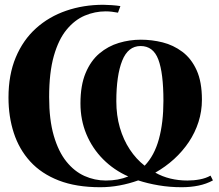

<svg xmlns="http://www.w3.org/2000/svg" viewBox="-20 -772 914 803"><path d="M860.5 -37.5 870.5 -17.5Q843 -2.5 810.2 4.2Q777.5 11 740 11Q689.5 11 643.8 3.2Q598 -4.5 558 -17.5Q520.5 -4 480.2 3.5Q440 11 399.5 11Q298.5 11 225.8 -17.2Q153 -45.5 106.5 -96.5Q60 -147.5 37.8 -215.8Q15.5 -284 15.5 -364Q15.5 -459.5 46 -532.2Q76.5 -605 130.8 -653.8Q185 -702.5 257 -727.2Q329 -752 412 -752Q426 -752 447.5 -750.5Q469 -749 483.5 -746.5L473.5 -719Q461 -721.5 447.5 -723Q434 -724.5 422 -724.5Q377 -724.5 334.8 -706.8Q292.5 -689 258.8 -648.2Q225 -607.5 205.2 -538.2Q185.5 -469 185.5 -366Q185.5 -271 205 -204.2Q224.5 -137.5 257.8 -96.2Q291 -55 333.5 -36Q376 -17 422.5 -17Q449 -17 472.2 -21.2Q495.5 -25.5 516.5 -34Q456.5 -60.5 411.2 -106Q366 -151.5 341.2 -211Q316.5 -270.5 316.5 -339.5Q316.5 -415 338 -466.5Q359.5 -518 395.8 -548.5Q432 -579 477 -592.5Q522 -606 569 -606Q615 -606 660 -594.8Q705 -583.5 742.5 -555.5Q780 -527.5 802.2 -478.8Q824.5 -430 824.5 -355Q824.5 -306.5 810.2 -262Q796 -217.5 769.8 -178.2Q743.5 -139 707.8 -106.5Q672 -74 629.5 -50Q658.5 -33.5 692.5 -25.2Q726.5 -17 764 -17Q791 -17 816 -21.8Q841 -26.5 860.5 -37.5ZM585 -79Q625.5 -121 644.5 -190Q663.5 -259 663.5 -350.5Q663.5 -466.5 642.2 -523Q621 -579.5 568 -579.5Q515.5 -579.5 491 -518Q466.5 -456.5 466.5 -348.5Q466.5 -289.5 481.2 -238.5Q496 -187.5 522.8 -147Q549.5 -106.5 585 -79Z"/></svg>

Font: Merriweather 144pt
Style: Bold
Weight: 700
Version: Version 2.100